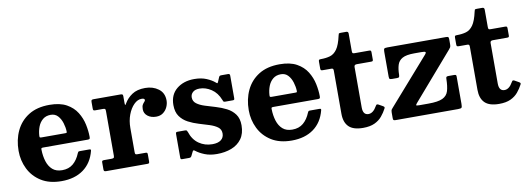

<svg xmlns="http://www.w3.org/2000/svg" viewBox="-56 -1015 3762 1367"><g transform="rotate(-10 1825.0 -331.5)"><path d="M35 -250Q35 -330 65.5 -394.5Q96 -459 156.5 -497Q217 -535 307.5 -535Q383 -535 430.8 -508.5Q478.5 -482 504.5 -440Q530.5 -398 540.5 -350.2Q550.5 -302.5 550.5 -260.5Q550.5 -249.5 547.2 -246.5Q544 -243.5 533 -243.5H211Q201.5 -243.5 199 -240.8Q196.5 -238 197 -229Q198 -183.5 210 -145.2Q222 -107 248 -84Q274 -61 317.5 -61Q365.5 -61 397 -87.5Q428.5 -114 447.5 -161Q450 -166.5 452.5 -169.8Q455 -173 463.5 -173H531Q540 -173 542.2 -170.5Q544.5 -168 543 -161.5Q521 -75.5 458.2 -30.2Q395.5 15 300.5 15Q212.5 15 153.5 -22Q94.5 -59 64.8 -119.5Q35 -180 35 -250ZM212.5 -316.5H382Q392 -316.5 394 -318Q396 -319.5 396 -327.5Q395 -357.5 385.2 -389Q375.5 -420.5 355.8 -442Q336 -463.5 304.5 -463.5Q269.5 -463.5 246.8 -444.5Q224 -425.5 212.5 -395.5Q201 -365.5 199 -332Q198.5 -323 200 -319.8Q201.5 -316.5 212.5 -316.5Z M697 -420Q697 -432 694.2 -436Q691.5 -440 679.5 -440H623.5Q612.5 -440 609.8 -443.2Q607 -446.5 607 -457.5V-501.5Q607 -512.5 610.2 -516.2Q613.5 -520 624.5 -520H820Q829 -520 833 -517.2Q837 -514.5 837 -505V-458.5Q837 -443.5 839 -440.8Q841 -438 847 -449.5Q868 -486 904.5 -510.5Q941 -535 999.5 -535Q1055.5 -535 1095.2 -505.5Q1135 -476 1135 -421Q1135 -397.5 1124.5 -374.2Q1114 -351 1093.5 -335.5Q1073 -320 1043 -320Q1006 -320 981.5 -339Q957 -358 957 -388.5Q957 -409.5 963.5 -420.8Q970 -432 976.8 -438.5Q983.5 -445 983.5 -451Q983.5 -456.5 978.8 -460Q974 -463.5 961 -463.5Q932 -463.5 905.8 -437.2Q879.5 -411 863.2 -367.8Q847 -324.5 847 -273V-99Q847 -87 850 -83.5Q853 -80 865 -80H923.5Q932.5 -80 934.8 -76.5Q937 -73 937 -63.5V-18Q937 -7.5 934.8 -3.8Q932.5 0 922.5 0H625Q615 0 611 -3Q607 -6 607 -15.5V-65.5Q607 -75 610.5 -77.5Q614 -80 623.5 -80H675Q687 -80 692 -83Q697 -86 697 -98Z M1527 -355.5Q1506 -409.5 1465 -436.5Q1424 -463.5 1380.5 -463.5Q1348.5 -463.5 1331.8 -448.5Q1315 -433.5 1315 -411Q1315 -382.5 1337.8 -365.5Q1360.5 -348.5 1396.5 -337.2Q1432.5 -326 1472.8 -314Q1513 -302 1548.8 -283.8Q1584.5 -265.5 1607.2 -234.8Q1630 -204 1630 -154.5Q1630 -95 1602.5 -57Q1575 -19 1528.2 -1Q1481.5 17 1423 17Q1373 17 1335.2 2Q1297.5 -13 1273 -32.5Q1266.5 -38 1262.2 -37.8Q1258 -37.5 1254.5 -29.5L1241 -2Q1238 4 1234.2 7Q1230.5 10 1221 10H1173Q1164.5 10 1162.2 6.8Q1160 3.5 1160 -5V-172Q1160 -181 1162.2 -184.5Q1164.5 -188 1173 -188H1226Q1236.5 -188 1239.2 -185Q1242 -182 1245 -174.5Q1263.5 -116.5 1306 -87Q1348.5 -57.5 1403 -57.5Q1444.5 -57.5 1465.8 -74.5Q1487 -91.5 1487 -120.5Q1487 -150 1464.5 -166.8Q1442 -183.5 1406.8 -194.8Q1371.5 -206 1332 -217.8Q1292.5 -229.5 1257.2 -248Q1222 -266.5 1199.5 -297.8Q1177 -329 1177 -380Q1177 -454.5 1227.2 -495.8Q1277.5 -537 1354.5 -537Q1405.5 -537 1442.8 -521.2Q1480 -505.5 1501.5 -486.5Q1509 -480 1512 -479.2Q1515 -478.5 1519.5 -489.5L1532 -519Q1535 -525.5 1538.5 -527.8Q1542 -530 1552.5 -530H1599.5Q1612 -530 1612 -516.5V-354Q1612 -346 1609.8 -343Q1607.5 -340 1599 -340H1546Q1534.5 -340 1532 -343.8Q1529.5 -347.5 1527 -355.5Z M1699 -250Q1699 -330 1729.5 -394.5Q1760 -459 1820.5 -497Q1881 -535 1971.5 -535Q2047 -535 2094.8 -508.5Q2142.5 -482 2168.5 -440Q2194.5 -398 2204.5 -350.2Q2214.5 -302.5 2214.5 -260.5Q2214.5 -249.5 2211.2 -246.5Q2208 -243.5 2197 -243.5H1875Q1865.5 -243.5 1863 -240.8Q1860.5 -238 1861 -229Q1862 -183.5 1874 -145.2Q1886 -107 1912 -84Q1938 -61 1981.5 -61Q2029.5 -61 2061 -87.5Q2092.5 -114 2111.5 -161Q2114 -166.5 2116.5 -169.8Q2119 -173 2127.5 -173H2195Q2204 -173 2206.2 -170.5Q2208.5 -168 2207 -161.5Q2185 -75.5 2122.2 -30.2Q2059.5 15 1964.5 15Q1876.5 15 1817.5 -22Q1758.5 -59 1728.8 -119.5Q1699 -180 1699 -250ZM1876.5 -316.5H2046Q2056 -316.5 2058 -318Q2060 -319.5 2060 -327.5Q2059 -357.5 2049.2 -389Q2039.5 -420.5 2019.8 -442Q2000 -463.5 1968.5 -463.5Q1933.5 -463.5 1910.8 -444.5Q1888 -425.5 1876.5 -395.5Q1865 -365.5 1863 -332Q1862.5 -323 1864 -319.8Q1865.5 -316.5 1876.5 -316.5Z M2653 -95Q2638.5 -67 2617.5 -41.8Q2596.5 -16.5 2563.5 -1Q2530.5 14.5 2480 14.5Q2409 14.5 2376.8 -17.5Q2344.5 -49.5 2344.5 -111V-422Q2344.5 -431.5 2341.8 -435.8Q2339 -440 2329.5 -440H2267.5Q2258 -440 2254.8 -443Q2251.5 -446 2251.5 -455.5V-504Q2251.5 -514.5 2254.5 -517.2Q2257.5 -520 2268 -520Q2305.5 -520 2334.8 -528.5Q2364 -537 2385.5 -567.2Q2407 -597.5 2421.5 -663.5Q2423.5 -673.5 2425.5 -676.8Q2427.5 -680 2440.5 -680H2479.5Q2494.5 -680 2494.5 -664.5V-538Q2494.5 -526.5 2498 -523.2Q2501.5 -520 2512.5 -520H2617Q2625.5 -520 2628.5 -517Q2631.5 -514 2631.5 -505V-452.5Q2631.5 -444.5 2628 -442.2Q2624.5 -440 2616.5 -440H2513Q2494.5 -440 2494.5 -423.5V-130.5Q2494.5 -76 2534.5 -76Q2568.5 -76 2595 -123Q2599.5 -130.5 2602.8 -132.5Q2606 -134.5 2615 -130.5L2643.5 -114.5Q2651.5 -110 2654.2 -106.2Q2657 -102.5 2653 -95Z M2929.5 -445Q2872 -445 2844 -429.5Q2816 -414 2806.8 -384.5Q2797.5 -355 2797 -313Q2796.5 -301 2793.5 -297Q2790.5 -293 2778 -293H2744.5Q2730.5 -293 2726 -296.2Q2721.5 -299.5 2721.5 -314V-492.5Q2721.5 -511 2726 -515.5Q2730.5 -520 2749.5 -520H3171.5Q3184.5 -520 3188.5 -516.8Q3192.5 -513.5 3192.5 -500V-465.5Q3192.5 -449 3188.5 -442.5Q3184.5 -436 3177.5 -428L2890 -96Q2880 -84.5 2879.2 -79.8Q2878.5 -75 2900.5 -75H2967.5Q3037 -75 3069.8 -90.5Q3102.5 -106 3112.5 -139.2Q3122.5 -172.5 3123.5 -225.5Q3123.5 -236.5 3126.8 -240.2Q3130 -244 3142 -244H3181.5Q3191.5 -244 3195 -241.5Q3198.5 -239 3198.5 -229.5V-32.5Q3198.5 -11 3194 -5.5Q3189.5 0 3168 0H2717.5Q2706.5 0 2702.5 -3Q2698.5 -6 2698.5 -17V-57.5Q2698.5 -74 2703.2 -80Q2708 -86 2715.5 -94.5L3003.5 -422.5Q3015 -436 3010 -440.5Q3005 -445 2980 -445Z M3636.5 -95Q3622 -67 3601 -41.8Q3580 -16.5 3547 -1Q3514 14.5 3463.5 14.5Q3392.5 14.5 3360.2 -17.5Q3328 -49.5 3328 -111V-422Q3328 -431.5 3325.2 -435.8Q3322.5 -440 3313 -440H3251Q3241.5 -440 3238.2 -443Q3235 -446 3235 -455.5V-504Q3235 -514.5 3238 -517.2Q3241 -520 3251.5 -520Q3289 -520 3318.2 -528.5Q3347.5 -537 3369 -567.2Q3390.5 -597.5 3405 -663.5Q3407 -673.5 3409 -676.8Q3411 -680 3424 -680H3463Q3478 -680 3478 -664.5V-538Q3478 -526.5 3481.5 -523.2Q3485 -520 3496 -520H3600.5Q3609 -520 3612 -517Q3615 -514 3615 -505V-452.5Q3615 -444.5 3611.5 -442.2Q3608 -440 3600 -440H3496.5Q3478 -440 3478 -423.5V-130.5Q3478 -76 3518 -76Q3552 -76 3578.5 -123Q3583 -130.5 3586.2 -132.5Q3589.5 -134.5 3598.5 -130.5L3627 -114.5Q3635 -110 3637.8 -106.2Q3640.5 -102.5 3636.5 -95Z"/></g></svg>

Font: Besley*
Style: Bold
Weight: 700
Designer: Owen Earl
Foundry: indestructible type*
Version: Version 2.000; ttfautohint (v1.8.3)